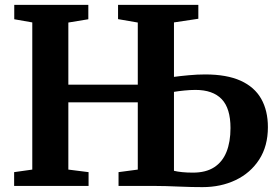

<svg xmlns="http://www.w3.org/2000/svg" viewBox="-20 -763 1140 788"><path d="M811 5Q790.5 5 766.2 4.5Q742 4 715.5 2.8Q689 1.5 661.8 0.8Q634.5 0 607.5 0H466.5V-56.5L545.5 -67V-343H260.5V-67L343.5 -56.5V0H38V-56.5L112.5 -67V-671L38.5 -684V-743H342.5V-684L260.5 -670.5V-415.5H545.5V-670.5L464.5 -684.5V-743H794V-686L694 -671V-447.5Q719.5 -451 754.5 -454.2Q789.5 -457.5 822 -457.5Q910.5 -457.5 967.5 -431.8Q1024.5 -406 1052 -357.5Q1079.5 -309 1079.5 -241Q1079.5 -163.5 1043.8 -108.2Q1008 -53 947.2 -24Q886.5 5 811 5ZM772 -54.5Q825 -54.5 859 -76.5Q893 -98.5 909.5 -139.5Q926 -180.5 926 -237.5Q926 -318.5 889.8 -356.2Q853.5 -394 782 -394Q761.5 -394 736.5 -391.5Q711.5 -389 694 -386V-62Q708 -58.5 727.8 -56.5Q747.5 -54.5 772 -54.5Z"/></svg>

Font: Merriweather 28pt
Style: Bold
Weight: 700
Version: Version 2.100